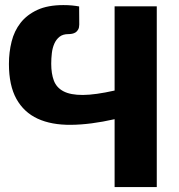

<svg xmlns="http://www.w3.org/2000/svg" viewBox="-20 -754 722 774"><path d="M612 -728.5V0H442V-273.5Q345 -251.5 266.2 -250.8Q187.5 -250 132 -275.5Q76.5 -301 46.2 -355.2Q16 -409.5 16 -496.5Q16 -543.5 26.8 -586.5Q37.5 -629.5 63 -662Q88.5 -694.5 130.5 -714Q172.5 -733.5 235.5 -733.5Q255 -733.5 270.2 -732Q285.5 -730.5 299 -728L299.5 -655Q299.5 -643 295.2 -635.2Q291 -627.5 284.8 -623.5Q278.5 -619.5 270.8 -618Q263 -616.5 255.5 -616.5Q233.5 -616.5 220 -605.8Q206.5 -595 199 -578Q191.5 -561 189 -539.8Q186.5 -518.5 186.5 -497Q186.5 -457 197.2 -428.8Q208 -400.5 236.2 -385.8Q264.5 -371 314.2 -371.2Q364 -371.5 442 -389V-728.5Z"/></svg>

Font: Lato 2
Style: Regular
Weight: 900
Designer: Lukasz Dziedzic with Adam Twardoch and Botio Nikoltchev
Foundry: tyPoland Lukasz Dziedzic
Version: Version 2.015; 2015-08-06; http://www.latofonts.com/